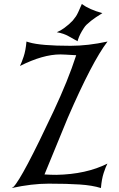

<svg xmlns="http://www.w3.org/2000/svg" viewBox="-20 -947 601 967"><path d="M39.1 0 48.3 -6.3Q92.3 -50.8 250.5 -388.2Q286.1 -464.4 314.5 -534.2Q342.8 -604 363.8 -668.9Q330.1 -670.9 310.3 -671.9Q290.5 -672.9 284.2 -672.9Q195.8 -672.9 80.6 -614.7Q88.9 -631.3 99.1 -661.9Q109.4 -692.4 113.3 -737.8L126 -733.9Q184.6 -716.3 335.9 -716.3Q422.4 -716.3 521.5 -737.8Q444.3 -637.2 321.3 -353.5L204.1 -68.4Q235.4 -66.4 264.2 -66.4Q414.1 -69.3 521 -123Q512.2 -106.4 502.2 -75.9Q492.2 -45.4 488.3 0Q444.3 -13.7 381.6 -17.8Q318.8 -22 225.1 -22Q140.1 -22 39.1 0ZM266.1 -784.7Q285.2 -792.5 303.2 -805.7Q328.6 -824.2 346.7 -843.8Q351.1 -848.6 362.3 -864.3Q371.1 -876.5 392.1 -926.8Q429.7 -898.9 495.6 -880.9L462.9 -859.9Q438.5 -843.8 415 -821.8Q409.7 -816.9 402.3 -805.7Q381.3 -773.9 373 -747.6Q370.6 -739.7 370.6 -739.3L327.1 -763.7Q301.3 -778.8 266.1 -784.7Z"/></svg>

Font: MedievalSharp
Style: Regular
Weight: 500
Version: Version 1.0